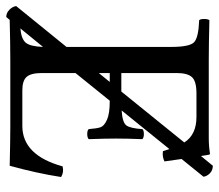

<svg xmlns="http://www.w3.org/2000/svg" viewBox="-92 -634 711 624"><g transform="rotate(90 264.0 -322.5)"><path d="M7.8 13.2Q-5.4 13.2 -15.6 3.2Q-25.9 -6.8 -27.8 -19L105 -182.6V-522.9Q105 -583 89.6 -597.4Q74.2 -611.8 18.1 -613.8Q14.2 -617.7 14.2 -629.9Q14.2 -642.1 18.1 -647Q98.1 -645 147 -645H401.9Q427.7 -645 451.2 -648.9Q455.1 -648.9 455.1 -646Q456.1 -643.1 459.5 -619.6L491.2 -658.2Q505.4 -658.2 515.1 -649.2Q524.9 -640.1 526.9 -627.9L469.2 -556.6Q474.6 -519 477.1 -501Q460.9 -493.2 443.8 -496.1Q440.4 -506.8 437 -517.1L311.5 -361.8Q350.6 -364.3 360.1 -377.2Q369.6 -390.1 372.1 -429.2Q376 -434.1 387.9 -434.1Q399.9 -434.1 404.8 -429.2Q402.8 -381.3 402.8 -342.8Q402.8 -306.6 404.8 -254.9Q399.9 -250 387.9 -250Q376 -250 372.1 -254.9Q370.1 -281.7 366 -293.5Q361.8 -305.2 341.8 -314.2Q321.8 -323.2 280.8 -323.2H279.8L189.9 -211.9V-102.1Q189.9 -66.9 202.4 -53Q214.8 -39.1 246.1 -39.1H361.8Q457 -39.1 493.2 -169.9Q512.2 -174.8 527.8 -165Q515.6 -85.9 491.2 2Q411.1 0 362.8 0H147.9Q91.8 0 18.1 2L17.6 1.5ZM44.9 -32.7Q78.6 -35.6 91.1 -50Q103.5 -64.5 105 -106.4ZM218.8 -323.2H189.9V-287.6ZM415.5 -565.4Q390.1 -605.5 331.1 -605H255.9Q216.8 -605 203.4 -590.6Q189.9 -576.2 189.9 -541V-360.8H250Z"/></g></svg>

Font: Linux Libertine O
Style: Regular
Weight: 400
Designer: Philipp H. Poll
Foundry: Philipp H. Poll
Version: Version 5.3.0